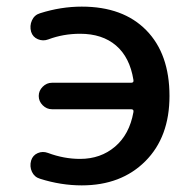

<svg xmlns="http://www.w3.org/2000/svg" viewBox="-20 -550 564 580"><path d="M126 -431Q110 -425 94.5 -431.5Q79 -438 74 -454Q69 -472 76.5 -488.5Q84 -505 101 -510Q164 -530 227 -530Q352 -530 422 -458.5Q492 -387 492 -260Q492 -136 419 -63Q346 10 227 10Q164 10 101 -10Q84 -15 76.5 -31Q69 -47 74 -65Q79 -81 94 -87.5Q109 -94 125 -88Q173 -70 222 -70Q284 -70 327.5 -107Q371 -144 383 -211Q385 -220 376 -220H137Q121 -220 109 -232Q97 -244 97 -260Q97 -276 109 -288Q121 -300 137 -300H376Q385 -300 383 -309Q372 -377 330.5 -412.5Q289 -448 222 -448Q171 -448 126 -431Z"/></svg>

Font: Rounded Mplus 1c Medium
Style: Regular
Weight: 500
Version: Version 1.059.20150529